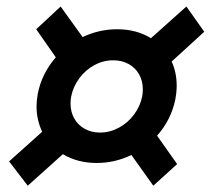

<svg xmlns="http://www.w3.org/2000/svg" viewBox="-20 -636 656 598"><path d="M175.8 -155.8 66.4 -57.6 8.3 -133.3 111.3 -225.6Q93.8 -263.2 93.8 -304.7Q93.8 -322.3 97.7 -344.2Q109.9 -406.7 153.8 -457.5L92.8 -544.9L168.9 -615.7L237.3 -520.5Q288.6 -544.9 344.7 -544.9Q404.8 -544.9 450.2 -517.1L560.5 -615.7L616.2 -537.1L514.6 -444.3Q530.3 -410.2 530.3 -369.6Q530.3 -348.6 525.9 -325.7Q512.7 -262.2 469.2 -213.4L531.7 -125L457.5 -57.6L389.2 -153.3Q337.9 -128.4 281.2 -128.4Q221.7 -128.4 175.8 -155.8ZM422.9 -335.9Q424.8 -345.7 424.8 -357.9Q424.8 -383.8 413.3 -404.3Q401.9 -424.8 380.9 -436.5Q359.9 -448.2 332.5 -448.2Q301.8 -448.2 274.2 -433.3Q246.6 -418.5 227.3 -392.6Q208 -366.7 201.7 -335.4Q199.7 -325.2 199.7 -313.5Q199.7 -287.6 211.2 -267.1Q222.7 -246.6 243.7 -234.9Q264.6 -223.1 291.5 -223.1Q322.3 -223.1 350.3 -238.3Q378.4 -253.4 397.7 -279.5Q417 -305.7 422.9 -335.9Z"/></svg>

Font: Reddit Sans Chocolate
Style: Bold Italic
Weight: 700
Italic angle: -11.25°
Designer: Stephen Hutchings
Version: Version 1.013